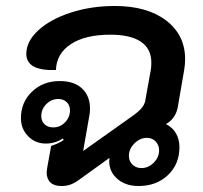

<svg xmlns="http://www.w3.org/2000/svg" viewBox="-20 -613 680 642"><path d="M136 -37Q136 -41 138 -53L151 -125Q180 -135 193 -145L190 -150Q165 -133 133 -133Q98 -133 74 -157.5Q50 -182 50 -218Q50 -271 87 -306.5Q124 -342 180 -342Q228 -342 254.5 -317Q281 -292 281 -249Q281 -236 278 -222L258 -108L427 -228Q446 -242 455 -253.5Q464 -265 466 -278L484 -378Q486 -387 486 -404Q486 -450 451 -473.5Q416 -497 349 -497Q265 -497 217 -465.5Q169 -434 167 -379Q118 -377 93 -390.5Q68 -404 68 -433Q68 -475 108.5 -512Q149 -549 217 -571Q285 -593 364 -593Q472 -593 535.5 -544.5Q599 -496 599 -415Q599 -398 596 -380L575 -258Q569 -218 535 -198Q557 -187 568.5 -167Q580 -147 580 -121Q580 -64 541.5 -27.5Q503 9 443 9Q397 9 369 -18Q341 -45 346 -85L246 -13Q230 -1 216 4Q202 9 185 9Q161 9 148.5 -3Q136 -15 136 -37ZM214 -244Q214 -261 203 -271.5Q192 -282 175 -282Q152 -282 135 -265Q118 -248 118 -225Q118 -208 129 -197.5Q140 -187 158 -187Q181 -187 197.5 -204Q214 -221 214 -244ZM512 -110Q512 -128 500.5 -140Q489 -152 471 -152Q448 -152 429.5 -133.5Q411 -115 411 -92Q411 -74 423 -62.5Q435 -51 453 -51Q476 -51 494 -69Q512 -87 512 -110Z"/></svg>

Font: K2D SemiBold
Style: Italic
Weight: 600
Italic angle: -10°
Designer: Katatrad Aksorn Co.,Ltd.
Foundry: Cadson Demak Co.,Ltd.
Version: Version 1.000; ttfautohint (v1.6)